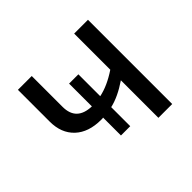

<svg xmlns="http://www.w3.org/2000/svg" viewBox="-129 -700 864 864"><g transform="rotate(-45 303.0 -268.0)"><path d="M162.1 -536.1V-339.8Q162.1 -251 256.8 -248V-393.1H315.9V-253.9Q370.6 -265.1 432.1 -306.2V-536.1H520V0H432.1V-238.8Q369.6 -196.3 315.9 -184.1V-63H256.8V-176.8L251 -175.8H244.1Q164.1 -175.8 119.1 -218Q74.2 -260.3 74.2 -334V-536.1Z"/></g></svg>

Font: NotoSans
Style: Regular
Weight: 400
Designer: Monotype Design team
Foundry: Monotype Imaging Inc.
Version: Version 1.04; ttfautohint (v1.4.1)